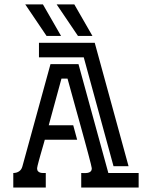

<svg xmlns="http://www.w3.org/2000/svg" viewBox="-20 -834 676 854"><path d="M196.8 -276.9H305.7L323.2 -212.4H179.2Q178.2 -208.5 175.3 -198.2Q172.4 -188 168.5 -174.6Q164.6 -161.1 160.4 -146.5Q156.2 -131.8 152.8 -119.1Q149.4 -106.4 147.2 -97.4Q145 -88.4 145 -85.9Q145 -77.1 148.7 -72.8Q152.3 -68.4 158.2 -66.4Q164.1 -64.5 170.9 -64.5Q177.7 -64.5 183.6 -64.5V0H39.1V-64.5Q53.7 -64.5 64.7 -71.8Q75.7 -79.1 79.6 -93.8L204.6 -548.8H329.1L461.9 -64.5H596.7V0H341.3V-64.5Q347.7 -64.5 355.7 -64.2Q363.8 -64 371.1 -65.4Q378.4 -66.9 383.3 -71.5Q388.2 -76.2 388.2 -85.9Q388.2 -88.4 384 -105.2Q379.9 -122.1 372.8 -148.4Q365.7 -174.8 356.7 -208Q347.7 -241.2 337.9 -276.4Q328.1 -311.5 318.6 -345.7Q309.1 -379.9 301.3 -408.4Q293.5 -437 287.8 -457.3Q282.2 -477.5 280.3 -484.4H253.4ZM401.4 -643.6 551.8 -94.7H484.9L352.5 -579.1H153.3V-643.6ZM170.9 -814.5 251.5 -674.3H187L92.3 -814.5ZM310.5 -814.5 391.1 -674.3H326.7L231.9 -814.5Z"/></svg>

Font: Isar CAT
Style: Regular
Weight: 400
Designer: Digitized by Peter Wiegel
Foundry: CAT-Fonts, Peter Wiegel
Version: Version 1.000; ttfautohint (v1.3)